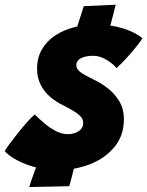

<svg xmlns="http://www.w3.org/2000/svg" viewBox="-36 -730 610 795"><path d="M251 41 85 44.5Q86.5 38.5 92.8 20Q99 1.5 107.2 -21Q115.5 -43.5 122.5 -62.2Q129.5 -81 132.5 -87.5L282 -79Q279 -68 273.5 -46.2Q268 -24.5 262 -0.5Q256 23.5 251 41ZM278 -600.5Q281.5 -611.5 288 -633Q294.5 -654.5 301.5 -675.2Q308.5 -696 311 -704.5L443 -710.5Q440.5 -699.5 435.2 -679Q430 -658.5 424.2 -637Q418.5 -615.5 414.5 -601.5ZM207.5 -26.5Q144 -26.5 97 -41.2Q50 -56 21.2 -74.2Q-7.5 -92.5 -16.5 -104.5Q-11 -114.5 4.2 -135Q19.5 -155.5 38.8 -179.8Q58 -204 76.8 -225Q95.5 -246 108 -256Q127.5 -236.5 150.2 -217.5Q173 -198.5 197 -186.5Q221 -174.5 244 -174.5Q260.5 -174.5 275 -179.5Q289.5 -184.5 299 -194.8Q308.5 -205 308.5 -221.5Q308.5 -242.5 284 -260Q259.5 -277.5 225.5 -294Q194.5 -309 170.2 -330.2Q146 -351.5 131.8 -380.2Q117.5 -409 117.5 -445Q117.5 -491.5 138 -526.2Q158.5 -561 193 -583.5Q227.5 -606 271 -617.2Q314.5 -628.5 361 -628.5Q421 -628.5 473 -612.5Q525 -596.5 553.5 -571.5Q548 -561.5 531 -540Q514 -518.5 491.8 -493.8Q469.5 -469 446.5 -448Q432 -466 404.8 -482.5Q377.5 -499 349.5 -499Q338 -499 326 -497.2Q314 -495.5 303.5 -491Q293 -486.5 286.5 -478.8Q280 -471 280 -459.5Q280 -444 297.2 -431.2Q314.5 -418.5 350 -401.5Q378.5 -388.5 408 -366.2Q437.5 -344 457.2 -311.8Q477 -279.5 477 -236Q477 -169.5 438.8 -122.5Q400.5 -75.5 339 -51Q277.5 -26.5 207.5 -26.5Z"/></svg>

Font: Grandstander Thin ExtraBold
Style: Italic
Weight: 800
Italic angle: -15°
Version: Version 1.200